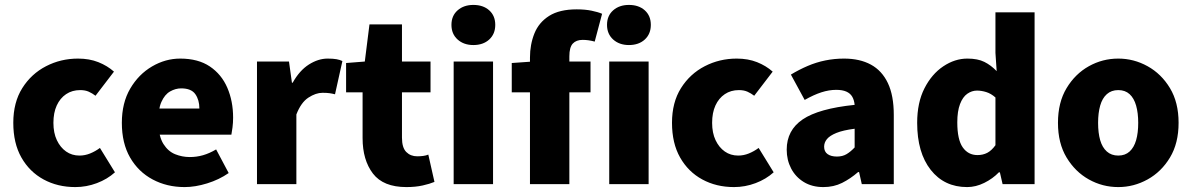

<svg xmlns="http://www.w3.org/2000/svg" viewBox="-20 -748 4842 780"><path d="M286 12Q214 12 157 -19Q100 -50 67 -108Q34 -166 34 -249Q34 -332 70.5 -390Q107 -448 167 -479Q227 -510 297 -510Q343 -510 379.5 -495.5Q416 -481 443 -457L368 -359Q355 -369 340.5 -375.5Q326 -382 306 -382Q273 -382 248.5 -365.5Q224 -349 210.5 -319.5Q197 -290 197 -249Q197 -208 211 -178.5Q225 -149 248.5 -132.5Q272 -116 303 -116Q325 -116 346 -124.5Q367 -133 386 -147L447 -48Q416 -20 373.5 -4Q331 12 286 12Z M730 12Q658 12 600 -19Q542 -50 508.5 -108Q475 -166 475 -249Q475 -330 509 -388Q543 -446 597.5 -478Q652 -510 712 -510Q785 -510 832.5 -478Q880 -446 903.5 -391.5Q927 -337 927 -270Q927 -249 924.5 -230Q922 -211 920 -201H600L598 -307H790Q790 -342 773.5 -365.5Q757 -389 716 -389Q693 -389 671 -376.5Q649 -364 635.5 -333.5Q622 -303 623 -249Q625 -193 644 -163Q663 -133 691.5 -121.5Q720 -110 751 -110Q779 -110 805 -117.5Q831 -125 858 -141L909 -45Q870 -18 821.5 -3Q773 12 730 12Z M1024 0V-498H1154L1166 -412H1169Q1197 -462 1235 -486Q1273 -510 1311 -510Q1333 -510 1347 -507.5Q1361 -505 1371 -500L1341 -365Q1329 -368 1318 -369.5Q1307 -371 1290 -371Q1263 -371 1233 -351.5Q1203 -332 1184 -283V0Z M1631 12Q1537 12 1495 -43Q1453 -98 1453 -187V-373H1386V-492L1462 -498L1481 -649H1613V-498H1729V-373H1613V-189Q1613 -148 1630.5 -130.5Q1648 -113 1675 -113Q1687 -113 1699 -114.5Q1711 -116 1720 -120L1745 -9Q1726 -1 1697 5.5Q1668 12 1631 12Z M1823 0V-498H1983V0ZM1903 -565Q1864 -565 1839 -587.5Q1814 -610 1814 -647Q1814 -684 1839 -706Q1864 -728 1903 -728Q1943 -728 1967.5 -706Q1992 -684 1992 -647Q1992 -610 1967.5 -587.5Q1943 -565 1903 -565Z M2133 0V-514Q2133 -567 2151 -612Q2169 -657 2211 -683.5Q2253 -710 2323 -710Q2357 -710 2383.5 -704.5Q2410 -699 2426 -692L2396 -579Q2371 -586 2347 -586Q2321 -586 2307 -571Q2293 -556 2293 -519V0ZM2059 -373V-492L2144 -498H2379V-373Z M2455 0V-498H2615V0ZM2535 -565Q2496 -565 2471 -587.5Q2446 -610 2446 -647Q2446 -684 2471 -706Q2496 -728 2535 -728Q2575 -728 2599.5 -706Q2624 -684 2624 -647Q2624 -610 2599.5 -587.5Q2575 -565 2535 -565Z M2962 12Q2890 12 2833 -19Q2776 -50 2743 -108Q2710 -166 2710 -249Q2710 -332 2746.5 -390Q2783 -448 2843 -479Q2903 -510 2973 -510Q3019 -510 3055.5 -495.5Q3092 -481 3119 -457L3044 -359Q3031 -369 3016.5 -375.5Q3002 -382 2982 -382Q2949 -382 2924.5 -365.5Q2900 -349 2886.5 -319.5Q2873 -290 2873 -249Q2873 -208 2887 -178.5Q2901 -149 2924.5 -132.5Q2948 -116 2979 -116Q3001 -116 3022 -124.5Q3043 -133 3062 -147L3123 -48Q3092 -20 3049.5 -4Q3007 12 2962 12Z M3325 12Q3279 12 3245.5 -8.5Q3212 -29 3194 -63.5Q3176 -98 3176 -140Q3176 -219 3241 -263Q3306 -307 3452 -322Q3450 -342 3442 -355.5Q3434 -369 3418 -376Q3402 -383 3377 -383Q3348 -383 3317 -373Q3286 -363 3249 -342L3193 -445Q3226 -465 3261 -480Q3296 -495 3333 -502.5Q3370 -510 3409 -510Q3473 -510 3518 -485.5Q3563 -461 3587 -410.5Q3611 -360 3611 -281V0H3481L3470 -49H3466Q3435 -22 3401 -5Q3367 12 3325 12ZM3380 -112Q3403 -112 3419.5 -122Q3436 -132 3452 -149V-225Q3405 -219 3378 -208Q3351 -197 3339.5 -183Q3328 -169 3328 -152Q3328 -132 3342 -122Q3356 -112 3380 -112Z M3909 12Q3816 12 3761 -58Q3706 -128 3706 -249Q3706 -331 3735.5 -389Q3765 -447 3812 -478.5Q3859 -510 3910 -510Q3952 -510 3979 -496.5Q4006 -483 4029 -459L4024 -533V-698H4183V0H4053L4042 -48H4038Q4013 -22 3978.5 -5Q3944 12 3909 12ZM3951 -118Q3973 -118 3990.5 -127Q4008 -136 4024 -158V-352Q4006 -368 3986.5 -374Q3967 -380 3949 -380Q3928 -380 3909.5 -367Q3891 -354 3880 -325Q3869 -296 3869 -251Q3869 -181 3891 -149.5Q3913 -118 3951 -118Z M4523 12Q4459 12 4403.5 -19Q4348 -50 4313 -108Q4278 -166 4278 -249Q4278 -332 4313 -390Q4348 -448 4403.5 -479Q4459 -510 4523 -510Q4586 -510 4642 -479Q4698 -448 4733 -390Q4768 -332 4768 -249Q4768 -166 4733 -108Q4698 -50 4642 -19Q4586 12 4523 12ZM4523 -116Q4551 -116 4569 -132.5Q4587 -149 4595.5 -178.5Q4604 -208 4604 -249Q4604 -289 4595.5 -319Q4587 -349 4569 -365.5Q4551 -382 4523 -382Q4495 -382 4476.5 -365.5Q4458 -349 4449.5 -319Q4441 -289 4441 -249Q4441 -208 4449.5 -178.5Q4458 -149 4476.5 -132.5Q4495 -116 4523 -116Z"/></svg>

Font: Source Sans 3 ExtraBold
Style: Regular
Weight: 800
Designer: Paul D. Hunt
Foundry: Adobe
Version: Version 3.052;hotconv 1.1.0;makeotfexe 2.6.0